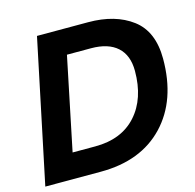

<svg xmlns="http://www.w3.org/2000/svg" viewBox="-106 -840 966 949"><g transform="rotate(-15 377.0 -365.0)"><path d="M426 -730Q564 -730 650.5 -665Q737 -600 737 -460Q737 -248 619 -124Q501 0 295 0H11L164 -730ZM185 -128H301Q436 -128 511.5 -212Q587 -296 587 -438Q587 -518 540.5 -560Q494 -602 406 -602H283Z"/></g></svg>

Font: Nacelle Bold
Style: Italic
Weight: 700
Italic angle: -12°
Designer: Sora Sagano
Foundry: Sora Sagano
Version: Version 1.000;FEAKit 1.0